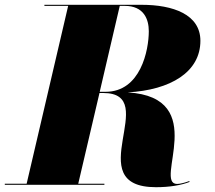

<svg xmlns="http://www.w3.org/2000/svg" viewBox="-55 -770 894 800"><path d="M-35 -4.5V0H380V-4.5H271L359.5 -382.5H375C621 -382.5 272 10 595 10C651 10 699 2 735 -12L733.5 -15.5C714.5 -8.5 694.5 -3.5 683 -3.5C582.5 -3.5 823.5 -364.5 477 -385C656 -395 780 -470 780 -600C780 -710 666 -750 535 -750H130V-745.5H229L56 -4.5ZM465 -745.5C545 -745.5 565 -689 565 -640C565 -561 531 -387.5 385 -387.5H360.5L444 -745.5Z"/></svg>

Font: Bodoni* 36pt Fatface
Style: Italic
Weight: 900
Italic angle: -13°
Version: Version 2.3